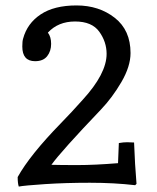

<svg xmlns="http://www.w3.org/2000/svg" viewBox="-20 -675 578 706"><path d="M460 -480Q460 -431 426.5 -373.5Q393 -316 351 -272Q205 -119 169 -69Q202 -68 265 -68Q328 -68 414 -75L417 -149Q434 -152 447.5 -152Q461 -152 473 -151Q476 -69 482 1L477 6Q400 -3 310.5 -3Q221 -3 145.5 2Q70 7 49 11Q45 -1 45 -24Q90 -105 203 -221Q245 -264 284 -308Q372 -404 372 -477Q372 -521 345 -558.5Q318 -596 256 -596Q194 -596 156 -555Q168 -540 168 -513.5Q168 -487 153.5 -468.5Q139 -450 109 -450Q62 -450 62 -504Q62 -524 65 -533Q80 -589 129.5 -622Q179 -655 261.5 -655Q344 -655 402 -609.5Q460 -564 460 -480Z"/></svg>

Font: Port Lligat Slab
Style: Regular
Weight: 400
Designer: Dario Muhafara, Eduardo Rodriguez Tunni
Foundry: Tipo
Version: Version 1.002